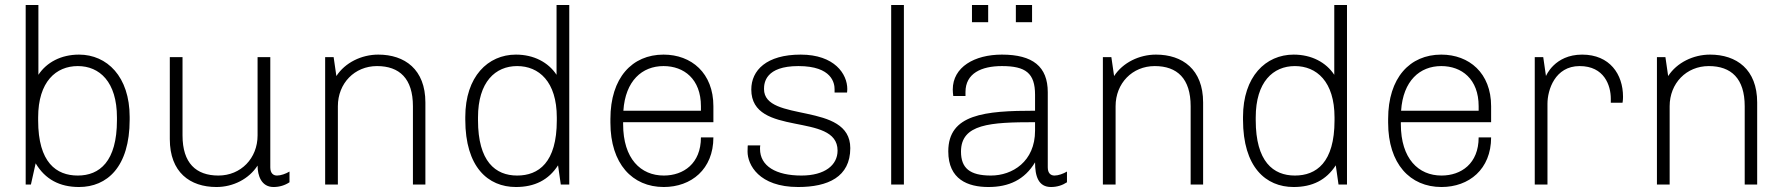

<svg xmlns="http://www.w3.org/2000/svg" viewBox="-20 -740 7175 770"><path d="M134 -440V-720H83V0H104L123 -85C161 -21 219 10 297 10C409 10 500 -70 500 -260V-271C500 -433 409 -521 297 -521C225 -521 167 -490 134 -440ZM133 -257V-269C133 -413 205 -475 292 -475C379 -475 449 -412 449 -269V-258C449 -92 379 -36 292 -36C206 -36 133 -88 133 -257Z M1013 -76C1013 -36 1028 10 1077 10C1101 10 1123 3 1141 -9V-52C1126 -43 1106 -36 1091 -36C1076 -36 1064 -45 1064 -69V-511H1013V-197C1013 -105 946 -36 856 -36C766 -36 712 -86 712 -197V-511H661V-182C661 -49 742 10 848 10C915 10 978 -22 1013 -76Z M1636 0H1686V-329C1686 -462 1603 -521 1497 -521C1430 -521 1364 -489 1329 -435L1318 -511H1284V0H1335V-314C1335 -406 1402 -475 1492 -475C1582 -475 1636 -425 1636 -314V0Z M2218 -77 2229 0H2263V-720H2212V-440C2179 -490 2121 -521 2049 -521C1937 -521 1846 -433 1846 -271V-260C1846 -70 1937 10 2049 10C2124 10 2180 -18 2218 -77ZM2213 -269V-257C2213 -88 2140 -36 2054 -36C1967 -36 1897 -92 1897 -258V-269C1897 -412 1967 -475 2054 -475C2141 -475 2213 -413 2213 -269Z M2841 -189H2791C2791 -84 2721 -36 2642 -36C2550 -36 2479 -103 2479 -242V-250H2841V-314C2841 -447 2753 -521 2641 -521C2515 -521 2428 -428 2428 -263V-248C2428 -83 2516 10 2642 10C2752 10 2841 -61 2841 -189ZM2641 -475C2723 -475 2791 -423 2791 -314V-296H2480C2488 -416 2555 -475 2641 -475Z M3029 -157H2979C2979 -157 2978 -151 2978 -132C2978 -80 3023 10 3181 10C3300 10 3390 -30 3390 -146C3390 -334 3044 -246 3044 -383C3044 -408 3050 -475 3182 -475C3318 -475 3327 -405 3327 -382V-369H3377C3377 -369 3378 -377 3378 -383C3378 -443 3327 -521 3191 -521C3054 -521 2993 -458 2993 -381C2993 -187 3339 -293 3339 -136C3339 -78 3288 -36 3194 -36C3092 -36 3028 -74 3028 -143C3028 -148 3028 -152 3029 -157Z M3554 0H3605V-720H3554V0Z M3878 -720V-651H3943V-720H3878ZM4054 -720V-651H4119V-720H4054ZM4182 -69V-370C4182 -473 4122 -521 3998 -521C3888 -521 3801 -471 3801 -381C3801 -372 3802 -363 3803 -355H3852V-371C3852 -446 3916 -475 3998 -475C4093 -475 4131 -447 4131 -360V-296C3929 -296 3783 -282 3783 -133C3783 -20 3862 10 3944 10C4026 10 4089 -19 4131 -89C4131 -34 4144 10 4195 10C4219 10 4241 3 4259 -9V-52C4244 -43 4224 -36 4209 -36C4194 -36 4182 -45 4182 -69ZM4131 -250V-216C4131 -92 4040 -36 3954 -36C3869 -36 3834 -66 3834 -132C3834 -243 3951 -250 4131 -250Z M4755 0H4805V-329C4805 -462 4722 -521 4616 -521C4549 -521 4483 -489 4448 -435L4437 -511H4403V0H4454V-314C4454 -406 4521 -475 4611 -475C4701 -475 4755 -425 4755 -314V0Z M5337 -77 5348 0H5382V-720H5331V-440C5298 -490 5240 -521 5168 -521C5056 -521 4965 -433 4965 -271V-260C4965 -70 5056 10 5168 10C5243 10 5299 -18 5337 -77ZM5332 -269V-257C5332 -88 5259 -36 5173 -36C5086 -36 5016 -92 5016 -258V-269C5016 -412 5086 -475 5173 -475C5260 -475 5332 -413 5332 -269Z M5960 -189H5910C5910 -84 5840 -36 5761 -36C5669 -36 5598 -103 5598 -242V-250H5960V-314C5960 -447 5872 -521 5760 -521C5634 -521 5547 -428 5547 -263V-248C5547 -83 5635 10 5761 10C5871 10 5960 -61 5960 -189ZM5760 -475C5842 -475 5910 -423 5910 -314V-296H5599C5607 -416 5674 -475 5760 -475Z M6440 -328H6487C6487 -328 6489 -338 6489 -352C6489 -442 6436 -521 6325 -521C6214 -521 6180 -435 6180 -435L6169 -511H6135V0H6186V-324C6186 -379 6216 -475 6315 -475C6414 -475 6440 -397 6440 -344V-328Z M6977 0H7027V-329C7027 -462 6944 -521 6838 -521C6771 -521 6705 -489 6670 -435L6659 -511H6625V0H6676V-314C6676 -406 6743 -475 6833 -475C6923 -475 6977 -425 6977 -314V0Z"/></svg>

Font: ChivoLight
Style: Regular
Weight: 300
Designer: Hector Gatti
Foundry: Omnibus-Type
Version: Version 1.004;PS 001.004;hotconv 1.0.88;makeotf.lib2.5.64775